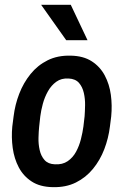

<svg xmlns="http://www.w3.org/2000/svg" viewBox="-20 -770 524 800"><path d="M31.2 -242.7 36.6 -284.7Q42.5 -333.5 60.1 -379.2Q77.6 -424.8 107.2 -461.4Q136.7 -498 178.5 -518.8Q220.2 -539.6 274.9 -538.1Q327.6 -537.1 362.3 -514.6Q397 -492.2 416.5 -455.6Q436 -418.9 441.9 -374.8Q447.8 -330.6 443.4 -285.2L438 -242.7Q432.1 -194.3 414.6 -148.4Q397 -102.5 367.4 -66.4Q337.9 -30.3 296.1 -9.5Q254.4 11.2 199.7 9.8Q146.5 8.8 112.1 -13.7Q77.6 -36.1 58.3 -72.5Q39.1 -108.9 33 -153.3Q26.9 -197.8 31.2 -242.7ZM147.9 -285.2 143.1 -241.7Q141.1 -222.2 140.4 -196Q139.6 -169.9 145.3 -144.8Q150.9 -119.6 165.8 -103Q180.7 -86.4 208.5 -85.4Q240.2 -83.5 262 -98.4Q283.7 -113.3 296.9 -137.7Q310.1 -162.1 317.1 -189.9Q324.2 -217.8 327.6 -243.2L332.5 -285.6Q334 -305.2 334.5 -331.5Q335 -357.9 329.3 -382.8Q323.7 -407.7 309.1 -424.6Q294.4 -441.4 266.1 -442.9Q235.8 -444.8 214.6 -429.4Q193.4 -414.1 179.7 -389.6Q166 -365.2 158.4 -337.2Q150.9 -309.1 147.9 -285.2ZM274.9 -750 344.7 -602.5H255.9L151.4 -750Z"/></svg>

Font: Roboto Condensed Medium
Style: Italic
Weight: 500
Italic angle: -12°
Designer: Christian Robertson
Foundry: Google
Version: Version 3.0; 2020